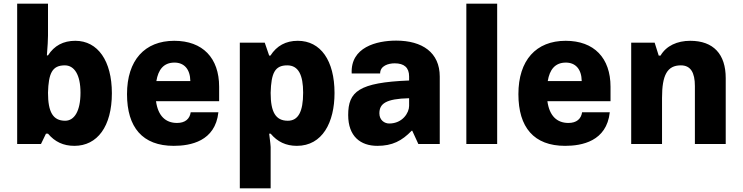

<svg xmlns="http://www.w3.org/2000/svg" viewBox="-20 -780 4022 1040"><path d="M383 10C507 10 586 -95 586 -275C586 -450 510 -559 388 -559C323 -559 274 -533 240 -480H234C238 -529 240 -566 240 -587V-760H73V0H202L229 -56H240C277 -12 323 10 383 10ZM333 -126C267 -126 240 -173 240 -278C243 -382 262 -426 331 -426C382 -426 416 -376 416 -278C416 -177 382 -126 333 -126Z M1167 -310C1167 -466 1078 -559 924 -559C764 -559 668 -454 668 -270C668 -90 752 10 921 10C1011 10 1146 -14 1163 -172H1013C1008 -136 983 -114 939 -114C877 -114 836 -152 825 -232H1167ZM827 -341C837 -402 866 -441 925 -441C977 -441 1010 -406 1011 -341Z M1279 240H1446V16C1446 13 1444 -12 1438 -56H1446C1483 -12 1529 10 1588 10C1727 10 1792 -118 1792 -276C1792 -452 1717 -559 1593 -559C1528 -559 1479 -532 1445 -479H1438L1414 -549H1279ZM1539 -126C1473 -126 1446 -173 1446 -277C1449 -385 1469 -426 1536 -426C1597 -426 1622 -373 1622 -278C1622 -174 1595 -126 1539 -126Z M2024 10C2105 10 2157 -17 2210 -72H2213L2246 0H2362V-365C2362 -496 2267 -560 2126 -560C2019 -560 1878 -524 1885 -382H2039C2039 -424 2084 -437 2118 -437C2169 -437 2196 -414 2196 -366V-344C1923 -333 1866 -284 1866 -157C1866 -41 1933 10 2024 10ZM2088 -111C2063 -111 2035 -129 2035 -166C2035 -218 2069 -245 2196 -248V-206C2196 -170 2161 -111 2088 -111Z M2506 0H2673V-760H2506Z M3287 -310C3287 -466 3198 -559 3044 -559C2884 -559 2788 -454 2788 -270C2788 -90 2872 10 3041 10C3131 10 3266 -14 3283 -172H3133C3128 -136 3103 -114 3059 -114C2997 -114 2956 -152 2945 -232H3287ZM2947 -341C2957 -402 2986 -441 3045 -441C3097 -441 3130 -406 3131 -341Z M3399 0H3566V-250C3566 -373 3594 -426 3668 -426C3721 -426 3744 -387 3744 -314V0H3911V-357C3911 -486 3845 -559 3719 -559C3648 -559 3589 -532 3558 -479H3548L3526 -549H3399Z"/></svg>

Font: Kathrein 85 Heavy
Style: Regular
Weight: 900
Designer: Lazydogs Typefoundry, based on Open Sans by Ascender Corporation
Foundry: Lazydogs Typefoundry
Version: Version 1.003;PS 001.003;hotconv 1.0.88;makeotf.lib2.5.64775